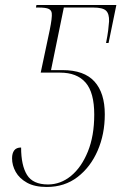

<svg xmlns="http://www.w3.org/2000/svg" viewBox="-20 -734 483 764"><path d="M166 10Q118 10 87.5 -7Q57 -24 42.5 -50Q28 -76 28 -104Q28 -124 36.5 -135.5Q45 -147 64 -147Q64 -76 87.5 -38Q111 0 171 0Q221 0 262.5 -34Q304 -68 329.5 -130.5Q355 -193 355 -278Q355 -366 320.5 -405.5Q286 -445 219 -445H142L178 -615Q183 -640 185 -656.5Q187 -673 186 -681Q185 -693 174 -698.5Q163 -704 133 -704H123L125 -714H443L412 -563H402Q408 -593 410.5 -613.5Q413 -634 414 -649Q415 -679 402 -691.5Q389 -704 351 -704H234L183 -455H229Q315 -455 356 -409.5Q397 -364 397 -279Q397 -200 368.5 -134.5Q340 -69 288.5 -29.5Q237 10 166 10Z"/></svg>

Font: Noto Serif Display Condensed ExtraLight
Style: Italic
Weight: 200
Width: 3
Italic angle: -12°
Designer: Monotype Design Team
Foundry: Monotype Imaging Inc.
Version: Version 2.009